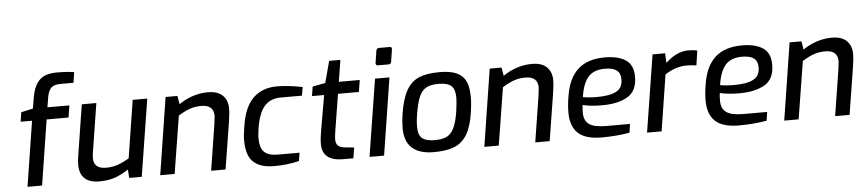

<svg xmlns="http://www.w3.org/2000/svg" viewBox="-44 -1045 5953 1326"><g transform="rotate(-5 2932.0 -381.5)"><path d="M173 -452H94L104 -517L186 -535L200 -616Q212 -688 250 -728.5Q288 -769 373 -769Q442 -769 492 -761L481 -688H389Q342 -688 322.5 -665Q303 -642 296 -591L287 -535H439L426 -452H274L203 0H102Z M464 -119Q464 -151 469 -178L525 -535H626L571 -187Q569 -169 569 -158Q569 -84 654 -84Q698 -84 734.5 -96.5Q771 -109 815 -135L878 -535H979L894 0H807L803 -58Q753 -26 707.5 -10Q662 6 600 6Q532 6 498 -26.5Q464 -59 464 -119Z M1106 -535H1188L1198 -477Q1240 -507 1292 -524.5Q1344 -542 1399 -542Q1468 -542 1502 -508Q1536 -474 1536 -418Q1536 -381 1526 -319L1475 0H1375L1425 -316Q1432 -368 1432 -375Q1432 -452 1346 -452Q1302 -452 1265.5 -439Q1229 -426 1186 -399L1122 0H1022Z M1620 -191Q1620 -225 1630 -285Q1650 -419 1713.5 -480Q1777 -541 1878 -541Q1955 -541 2055 -521L2045 -462H1898Q1827 -462 1786 -417Q1745 -372 1727 -266Q1720 -214 1720 -199Q1720 -128 1749.5 -99.5Q1779 -71 1842 -71H1994L1985 -14Q1905 6 1811 6Q1718 6 1669 -38Q1620 -82 1620 -191Z M2146 -116Q2146 -156 2155 -205L2198 -453H2114L2124 -518L2213 -535L2253 -685H2331L2307 -535H2452L2439 -453H2294L2254 -204Q2253 -196 2250 -175.5Q2247 -155 2247 -141Q2247 -112 2262 -97.5Q2277 -83 2310 -80L2373 -74L2361 0H2289Q2218 0 2182 -29.5Q2146 -59 2146 -116Z M2571 -642 2584 -726Q2587 -744 2604 -744H2679Q2694 -744 2692 -726L2679 -642Q2676 -625 2660 -625H2585Q2577 -625 2573.5 -630Q2570 -635 2571 -642ZM2558 -535H2658L2574 0H2473Z M2718 -177Q2718 -223 2726 -276Q2743 -382 2776 -439Q2809 -496 2863 -518.5Q2917 -541 3006 -541Q3082 -541 3125.5 -520.5Q3169 -500 3187.5 -458.5Q3206 -417 3206 -351Q3206 -303 3197 -244Q3182 -146 3149 -92Q3116 -38 3061.5 -16Q3007 6 2920 6Q2718 6 2718 -177ZM3097 -260Q3106 -328 3106 -355Q3106 -413 3080 -437Q3054 -461 2992 -461Q2938 -461 2907 -444.5Q2876 -428 2857 -385.5Q2838 -343 2825 -260Q2818 -217 2818 -181Q2818 -120 2846 -98Q2874 -76 2931 -76Q2983 -76 3014 -90.5Q3045 -105 3065 -144.5Q3085 -184 3097 -260Z M3353 -535H3435L3445 -477Q3487 -507 3539 -524.5Q3591 -542 3646 -542Q3715 -542 3749 -508Q3783 -474 3783 -418Q3783 -381 3773 -319L3722 0H3622L3672 -316Q3679 -368 3679 -375Q3679 -452 3593 -452Q3549 -452 3512.5 -439Q3476 -426 3433 -399L3369 0H3269Z M3868 -185Q3868 -238 3878 -295Q3897 -420 3964 -481.5Q4031 -543 4152 -543Q4243 -543 4295.5 -508.5Q4348 -474 4348 -393Q4348 -293 4281.5 -254Q4215 -215 4104 -215Q4063 -215 4027 -219Q3991 -223 3970 -229Q3967 -202 3967 -175Q3967 -120 4002.5 -95Q4038 -70 4120 -70H4285L4276 -10Q4184 6 4083 6Q3970 6 3919 -42Q3868 -90 3868 -185ZM4253 -382Q4253 -425 4226.5 -445Q4200 -465 4145 -465Q4067 -465 4028.5 -420Q3990 -375 3977 -283Q4017 -275 4073 -275Q4163 -275 4208 -299Q4253 -323 4253 -382Z M4482 -535H4569L4572 -468Q4649 -541 4730 -541Q4768 -541 4792 -534L4777 -433Q4744 -438 4710 -438Q4633 -438 4559 -389L4498 0H4397Z M4819 -185Q4819 -238 4829 -295Q4848 -420 4915 -481.5Q4982 -543 5103 -543Q5194 -543 5246.5 -508.5Q5299 -474 5299 -393Q5299 -293 5232.5 -254Q5166 -215 5055 -215Q5014 -215 4978 -219Q4942 -223 4921 -229Q4918 -202 4918 -175Q4918 -120 4953.5 -95Q4989 -70 5071 -70H5236L5227 -10Q5135 6 5034 6Q4921 6 4870 -42Q4819 -90 4819 -185ZM5204 -382Q5204 -425 5177.5 -445Q5151 -465 5096 -465Q5018 -465 4979.5 -420Q4941 -375 4928 -283Q4968 -275 5024 -275Q5114 -275 5159 -299Q5204 -323 5204 -382Z M5432 -535H5514L5524 -477Q5566 -507 5618 -524.5Q5670 -542 5725 -542Q5794 -542 5828 -508Q5862 -474 5862 -418Q5862 -381 5852 -319L5801 0H5701L5751 -316Q5758 -368 5758 -375Q5758 -452 5672 -452Q5628 -452 5591.5 -439Q5555 -426 5512 -399L5448 0H5348Z"/></g></svg>

Font: Exo Medium
Style: Italic
Weight: 500
Italic angle: -9°
Designer: Natanael Gama
Foundry: Natanael Gama
Version: Version 1.500; ttfautohint (v1.6)